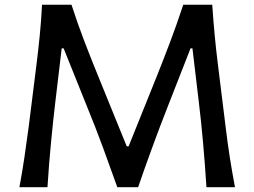

<svg xmlns="http://www.w3.org/2000/svg" viewBox="-20 -776 1054 796"><path d="M60.5 0Q71.8 -60.5 80.8 -120.8Q89.8 -181.2 99.1 -251.5L130.4 -501.5Q139.2 -571.3 145 -631.1Q150.9 -690.9 154.3 -756.3H276.4Q302.2 -676.8 330.3 -603.5Q358.4 -530.3 388.2 -457.5L505.4 -169.4H513.2L628.9 -457Q658.2 -530.3 685.8 -603.3Q713.4 -676.3 739.7 -756.3H859.9Q864.3 -691.9 869.9 -631.6Q875.5 -571.3 884.3 -501.5L915.5 -249Q923.8 -180.2 933.1 -121.3Q942.4 -62.5 954.1 0H835.9Q823.2 -197.8 804.2 -353.5L777.8 -575.7H770L676.3 -336.4Q642.1 -249.5 610.4 -162.6Q578.6 -75.7 552.7 0H466.3Q440.9 -71.8 408 -161.4Q375 -251 340.3 -335.4L243.7 -575.7H235.8L209.5 -354Q200.2 -276.4 191.7 -187.5Q183.1 -98.6 176.8 0Z"/></svg>

Font: Pinar Medium
Style: Regular
Weight: 500
Designer: Amin Abedi
Version: Version 3.000